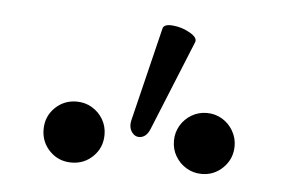

<svg xmlns="http://www.w3.org/2000/svg" viewBox="-32 -768 492 331"><g transform="rotate(5 214.0 -602.5)"><path d="M48.8 -530.3Q48.8 -552.7 64.2 -567.9Q79.6 -583 101.6 -583Q116.2 -583 128.2 -575.9Q140.1 -568.8 147.2 -556.9Q154.3 -544.9 154.3 -530.3Q154.3 -507.8 138.9 -492.7Q123.5 -477.5 101.6 -477.5Q79.1 -477.5 64 -492.9Q48.8 -508.3 48.8 -530.3ZM274.4 -530.3Q274.4 -544.9 281.5 -556.9Q288.6 -568.8 300.5 -575.9Q312.5 -583 327.1 -583Q341.3 -583 353.3 -575.9Q365.2 -568.8 372.3 -556.6Q379.4 -544.4 379.4 -530.3Q379.4 -508.3 364 -492.9Q348.6 -477.5 327.1 -477.5Q312.5 -477.5 300.5 -484.6Q288.6 -491.7 281.5 -503.7Q274.4 -515.6 274.4 -530.3ZM198.2 -559.1 237.8 -721.2Q239.7 -729.5 255.6 -728Q271.5 -726.6 285.4 -718.5Q299.3 -710.4 295.9 -702.6L232.9 -547.9Q227.5 -534.2 217.8 -532Q208 -529.8 201.7 -538.1Q195.3 -546.4 198.2 -559.1Z"/></g></svg>

Font: Junicode Two Beta VF
Style: Regular
Weight: 400
Designer: Peter S. Baker
Foundry: Briery Creek Software
Version: Version 1.031 beta; ttfautohint (v1.8.1.43-b0c9)